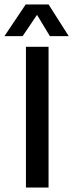

<svg xmlns="http://www.w3.org/2000/svg" viewBox="-35 -846 330 866"><path d="M184 -826 275 -683H190L132 -779L67 -683H-15L81 -826ZM184 0H82V-635H184Z"/></svg>

Font: Gemunu Libre SemiBold
Style: Regular
Weight: 600
Designer: Puspanada Ekanayake, Sola Matas, Pathum Egodawatta, Kosala Senevirathne
Foundry: mooniak
Version: Version 1.100